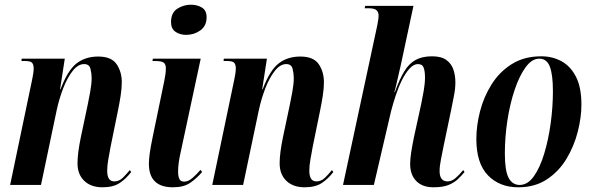

<svg xmlns="http://www.w3.org/2000/svg" viewBox="-20 -785 2517 815"><path d="M415 10Q366 10 337.5 -17.5Q309 -45 309 -92Q309 -113 312.5 -140.5Q316 -168 323 -202L353 -344Q357 -363 363 -396Q369 -429 369 -454Q369 -473 364 -493Q359 -513 337 -513Q311 -513 288 -483.5Q265 -454 248 -409.5Q231 -365 221 -319L154 0H23L116 -445Q119 -459 121 -472Q123 -485 123 -495Q123 -509 117 -517.5Q111 -526 86 -526H71L72 -536H255L235 -406H237Q267 -486 304.5 -515.5Q342 -545 397 -545Q453 -545 475 -512.5Q497 -480 497 -436Q497 -410 492 -378Q487 -346 481 -317L449 -160Q444 -132 439.5 -107Q435 -82 435 -60Q435 -15 465 -15Q486 -15 502 -31Q518 -47 531 -63L537 -55Q516 -27 488.5 -8.5Q461 10 415 10Z M770 -637Q744 -637 725 -650Q706 -663 706 -691Q706 -731 732.5 -748Q759 -765 791 -765Q817 -765 837 -753Q857 -741 857 -712Q857 -675 830.5 -656Q804 -637 770 -637ZM714 10Q612 10 612 -90Q612 -107 615.5 -133.5Q619 -160 628 -203L677 -440Q680 -455 682 -468.5Q684 -482 684 -495Q684 -512 675 -519Q666 -526 637 -526H627L629 -536H832L748 -144Q741 -114 738.5 -93.5Q736 -73 736 -56Q736 -38 741 -26Q746 -14 762 -14Q779 -14 797 -29.5Q815 -45 831 -64L838 -55Q815 -28 787.5 -9Q760 10 714 10Z M1273 10Q1224 10 1195.5 -17.5Q1167 -45 1167 -92Q1167 -113 1170.5 -140.5Q1174 -168 1181 -202L1211 -344Q1215 -363 1221 -396Q1227 -429 1227 -454Q1227 -473 1222 -493Q1217 -513 1195 -513Q1169 -513 1146 -483.5Q1123 -454 1106 -409.5Q1089 -365 1079 -319L1012 0H881L974 -445Q977 -459 979 -472Q981 -485 981 -495Q981 -509 975 -517.5Q969 -526 944 -526H929L930 -536H1113L1093 -406H1095Q1125 -486 1162.5 -515.5Q1200 -545 1255 -545Q1311 -545 1333 -512.5Q1355 -480 1355 -436Q1355 -410 1350 -378Q1345 -346 1339 -317L1307 -160Q1302 -132 1297.5 -107Q1293 -82 1293 -60Q1293 -15 1323 -15Q1344 -15 1360 -31Q1376 -47 1389 -63L1395 -55Q1374 -27 1346.5 -8.5Q1319 10 1273 10Z M1820 10Q1773 10 1747 -16.5Q1721 -43 1721 -89Q1721 -110 1725.5 -139Q1730 -168 1737 -202L1768 -344Q1773 -367 1778.5 -399Q1784 -431 1784 -456Q1784 -482 1778.5 -497.5Q1773 -513 1754 -513Q1736 -513 1718.5 -494Q1701 -475 1686 -444.5Q1671 -414 1659.5 -379Q1648 -344 1640 -313L1567 0H1436L1582 -680Q1584 -693 1585.5 -701.5Q1587 -710 1587 -719Q1587 -733 1578.5 -741.5Q1570 -750 1542 -750H1528L1530 -760H1735L1682 -512Q1680 -503 1674.5 -479.5Q1669 -456 1663.5 -431.5Q1658 -407 1654 -394H1656Q1676 -449 1696 -482Q1716 -515 1744 -530.5Q1772 -546 1814 -546Q1853 -546 1874.5 -530.5Q1896 -515 1904.5 -490Q1913 -465 1913 -435Q1913 -408 1906.5 -376Q1900 -344 1895 -318L1863 -165Q1857 -134 1851.5 -107Q1846 -80 1846 -59Q1846 -15 1880 -15Q1897 -15 1913.5 -29Q1930 -43 1946 -63L1952 -55Q1939 -39 1923 -24Q1907 -9 1883 0.5Q1859 10 1820 10Z M2180 10Q2100 10 2051 -41Q2002 -92 2002 -195Q2002 -251 2017.5 -312Q2033 -373 2066.5 -426.5Q2100 -480 2152.5 -513Q2205 -546 2278 -546Q2325 -546 2363.5 -525Q2402 -504 2425 -459Q2448 -414 2448 -341Q2448 -287 2432.5 -226Q2417 -165 2385 -111.5Q2353 -58 2302 -24Q2251 10 2180 10ZM2186 0Q2220 0 2246 -36.5Q2272 -73 2290 -132.5Q2308 -192 2317.5 -261.5Q2327 -331 2327 -398Q2327 -468 2314 -502Q2301 -536 2269 -536Q2238 -536 2211.5 -500Q2185 -464 2165 -405Q2145 -346 2134 -275Q2123 -204 2123 -133Q2123 -60 2139 -30Q2155 0 2186 0Z"/></svg>

Font: Noto Serif Display ExtraCondensed
Style: Bold Italic
Weight: 700
Width: 2
Italic angle: -12°
Designer: Monotype Design Team
Foundry: Monotype Imaging Inc.
Version: Version 2.009